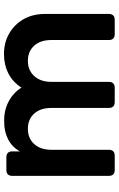

<svg xmlns="http://www.w3.org/2000/svg" viewBox="164 -760 596 964"><g transform="rotate(-90 462.0 -278.0)"><path d="M91 0Q61 0 61 -30V-514Q61 -544 91 -544H154Q184 -544 184 -514V-476Q206 -516 246 -536Q286 -556 336 -555Q391 -556 435.5 -532Q480 -508 504 -468Q532 -512 575.5 -534Q619 -556 673 -556Q731 -556 776.5 -529.5Q822 -503 848 -457Q874 -411 874 -350V-30Q874 0 844 0H773Q743 0 743 -30V-319Q743 -373 714.5 -404.5Q686 -436 638 -436Q591 -436 562 -404Q533 -372 533 -319V-30Q533 0 503 0H432Q402 0 402 -30V-319Q402 -373 373.5 -404.5Q345 -436 297 -436Q249 -436 220.5 -404Q192 -372 192 -319V-30Q192 0 162 0Z"/></g></svg>

Font: Pitagon Sans Text
Style: Bold
Weight: 700
Designer: Travis Tran
Foundry: Pitagon
Version: Version 1.001; ttfautohint (v1.8.4.7-5d5b);gftools[0.9.26]